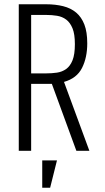

<svg xmlns="http://www.w3.org/2000/svg" viewBox="-20 -707 491 900"><path d="M68 0H126V-314H223L338 0H399L280 -323Q340 -340 364.5 -388.5Q389 -437 389 -504Q389 -557 375.5 -592Q362 -627 337 -648Q312 -669 276 -678Q240 -687 196 -687H68ZM126 -363V-637H196Q223 -637 247.5 -633Q272 -629 290.5 -615Q309 -601 320 -574Q331 -547 331 -500Q331 -452 320 -424.5Q309 -397 290 -383.5Q271 -370 247 -366.5Q223 -363 196 -363ZM178 173H215L247 45H178Z"/></svg>

Font: Secuela Light
Style: Regular
Weight: 300
Designer: Fernando Haro
Foundry: deFharo
Version: Version 1.708